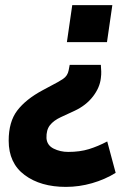

<svg xmlns="http://www.w3.org/2000/svg" viewBox="-20 -530 537 752"><path d="M375 -276Q376 -261 376.5 -250Q377 -239 375 -224Q371 -187 344 -152Q317 -117 272 -96L218 -71Q190 -58 175.5 -39.5Q161 -21 162 11Q164 39 190 52Q216 65 247 65Q293 65 328.5 54Q364 43 400 24L433 147Q391 173 340.5 187.5Q290 202 238 202Q139 202 76.5 155.5Q14 109 14 21Q14 -53 47.5 -97Q81 -141 146 -176L187 -198Q209 -209 227 -221Q245 -233 249 -255L253 -276ZM420 -510 399 -365H242L263 -510Z"/></svg>

Font: Finlandica
Style: Bold Italic
Weight: 700
Italic angle: -8°
Designer: Niklas Ekholm, Juho Hiilivirta, Jaakko Suomalainen
Foundry: Helsinki Type Studio
Version: Version 1.064; ttfautohint (v1.8.4.7-5d5b)